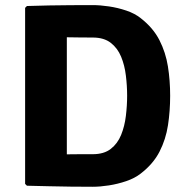

<svg xmlns="http://www.w3.org/2000/svg" viewBox="-20 -708 708 734"><path d="M630.5 -342Q630.5 -283.5 622.2 -229.5Q614 -175.5 590 -128.5Q566 -81.5 518 -44.5Q495 -26.5 462.5 -15.5Q430 -4.5 396.2 0.8Q362.5 6 334.5 6Q291.5 6 250.2 5.5Q209 5 167.8 4Q126.5 3 83 2L76 -5V-678L83 -685Q126 -686.5 167.2 -687.2Q208.5 -688 250 -688.2Q291.5 -688.5 334.5 -688.5Q362.5 -688.5 396.5 -683.5Q430.5 -678.5 463 -667.5Q495.5 -656.5 518 -638.5Q565.5 -601.5 589.5 -554.5Q613.5 -507.5 622 -453.8Q630.5 -400 630.5 -342ZM466 -342Q466 -380 461.2 -419.2Q456.5 -458.5 443 -491.2Q429.5 -524 403.5 -544.2Q377.5 -564.5 334.5 -564.5Q309 -564.5 285.5 -564.8Q262 -565 235.5 -565.5V-118Q262 -118.5 285.5 -118.5Q309 -118.5 334.5 -118.5Q377.5 -118.5 403.5 -138.8Q429.5 -159 443 -192.2Q456.5 -225.5 461.2 -264.8Q466 -304 466 -342Z"/></svg>

Font: Signika Light
Style: Bold
Weight: 700
Version: Version 2.003;gftools[0.9.32]